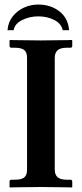

<svg xmlns="http://www.w3.org/2000/svg" viewBox="-20 -823 359 845"><path d="M221 -76Q221 -55 233 -43.5Q245 -32 276 -32H290Q298 -32 298 -23V0L296 2Q296 2 280 1.5Q264 1 241.5 1Q219 1 196.5 0.5Q174 0 160 0Q145 0 122.5 0.5Q100 1 77.5 1Q55 1 39.5 1.5Q24 2 24 2L22 0V-23Q22 -32 30 -32H44Q74 -32 86.5 -42Q99 -52 99 -76V-569Q99 -593 86.5 -603Q74 -613 44 -613H30Q22 -613 22 -621V-645L24 -647Q24 -647 39.5 -646.5Q55 -646 77.5 -646Q100 -646 122.5 -645.5Q145 -645 160 -645Q174 -645 196.5 -645.5Q219 -646 241.5 -646Q264 -646 280 -646.5Q296 -647 296 -647L298 -645V-621Q298 -613 290 -613H276Q245 -613 233 -601.5Q221 -590 221 -569ZM13 -690Q16 -726 36 -751Q56 -776 85.5 -789.5Q115 -803 148 -803Q203 -803 241.5 -773Q280 -743 284 -690H256Q250 -719 219 -735Q188 -751 148 -751Q111 -751 78 -735Q45 -719 40 -690Z"/></svg>

Font: Libertinus Serif SemiBold
Style: Regular
Weight: 600
Designer: Philipp H. Poll, Khaled Hosny
Foundry: Caleb Maclennan
Version: Version 7.051;RELEASE